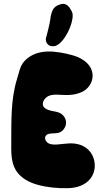

<svg xmlns="http://www.w3.org/2000/svg" viewBox="-20 -988 547 1008"><path d="M355.5 -930.7C355.5 -931.6 354.5 -932.6 354.5 -932.6C341.8 -957 328.1 -967.8 309.6 -967.8C306.6 -967.8 302.7 -966.8 298.8 -965.8C276.4 -960 265.6 -950.2 257.8 -937.5C251 -923.8 246.1 -907.2 244.1 -886.7C243.2 -873 225.6 -801.8 224.6 -799.8C219.7 -787.1 218.8 -776.4 223.6 -765.6C228.5 -755.9 235.4 -750 244.1 -747.1C248 -746.1 252 -745.1 256.8 -745.1C261.7 -745.1 266.6 -746.1 271.5 -747.1C293.9 -755.9 309.6 -775.4 322.3 -794.9C342.8 -826.2 356.4 -861.3 360.4 -890.6C361.3 -894.5 361.3 -898.4 361.3 -902.3C362.3 -912.1 360.4 -921.9 355.5 -930.7ZM392.6 -686.5C373 -695.3 350.6 -701.2 329.1 -706.1C283.2 -715.8 236.3 -722.7 190.4 -712.9C159.2 -706.1 128.9 -690.4 107.4 -666C84 -640.6 80.1 -605.5 69.3 -573.2C36.1 -464.8 40 -356.4 39.1 -245.1C39.1 -193.4 36.1 -138.7 63.5 -93.8C88.9 -52.7 134.8 -29.3 178.7 -17.6C228.5 -3.9 283.2 1 335 0C380.9 -1 425.8 -13.7 455.1 -50.8C482.4 -85.9 484.4 -135.7 463.9 -174.8C442.4 -215.8 400.4 -234.4 355.5 -235.4C331.1 -235.4 306.6 -231.4 282.2 -229.5C267.6 -228.5 252.9 -228.5 239.3 -233.4C222.7 -239.3 208 -262.7 222.7 -278.3C236.3 -291 267.6 -286.1 284.2 -290C301.8 -293.9 313.5 -304.7 321.3 -320.3C337.9 -354.5 315.4 -390.6 282.2 -399.4C261.7 -405.3 240.2 -405.3 220.7 -417C190.4 -435.5 208 -470.7 233.4 -483.4C259.8 -496.1 293 -489.3 321.3 -489.3C348.6 -488.3 375 -491.2 400.4 -501C464.8 -524.4 489.3 -601.6 440.4 -653.3C427.7 -667 411.1 -677.7 392.6 -686.5Z"/></svg>

Font: Day Care
Style: Regular
Weight: 400
Designer: Noponies
Version: Version 1.000;PS 001.000;hotconv 1.0.88;makeotf.lib2.5.64775